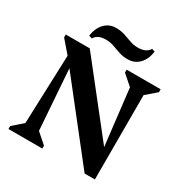

<svg xmlns="http://www.w3.org/2000/svg" viewBox="-198 -1039 1151 1199"><g transform="rotate(30 377.0 -440.0)"><path d="M28 0V-21L101 -85L119 -581L43 -669V-690H216L602 -201L555 -605L482 -669V-690H727V-669L653 -605V3H579L168 -519L199 -85L272 -21V0ZM454 -749Q420 -749 391.5 -758.5Q363 -768 335.5 -778Q308 -788 277 -788Q218 -788 196 -750L173 -757Q182 -816 214.5 -849.5Q247 -883 296 -883Q331 -883 359.5 -873.5Q388 -864 415 -854Q442 -844 473 -844Q533 -844 555 -882L577 -875Q569 -816 536 -782.5Q503 -749 454 -749Z"/></g></svg>

Font: Platypi SemiBold
Style: Regular
Weight: 600
Designer: David Sargent
Foundry: Bolt Cutter Type
Version: Version 1.200; ttfautohint (v1.8.4.7-5d5b)